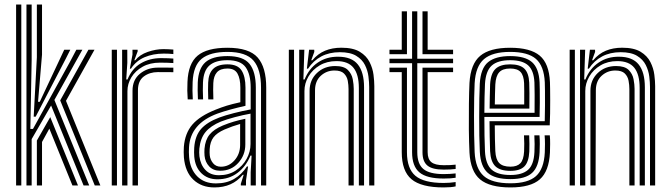

<svg xmlns="http://www.w3.org/2000/svg" viewBox="-20 -820 2966 849"><path d="M97 0V-800H120V-555L114.2 -249.8H125.8L289.5 -546.8L317.5 -600H344.2L220.5 -378L374.5 0H349.5L206 -353.5L120 -204.8V0ZM51.2 0V-800H74.2V0ZM129 -304.2 143 -566.8V-800H165.8V-578.5L148.2 -369.8H155.8L250.5 -571.2L264 -600H290.8L270.8 -560.2L137.8 -304.2ZM399 0 246.2 -376 371 -600H397.8L271.8 -374.2L423.8 0ZM143 0V-198.5L202.2 -302.2L324.8 0H300.2L198.2 -251.2L165.8 -192.2V0Z M554.2 -516.5 565.8 -578.5V-600H588.5L588.8 -593.2L574 -553.5H578.2Q597.5 -578 633.1 -590.4Q668.8 -602.8 703 -602.8Q711.5 -602.8 724.4 -602.2Q737.2 -601.8 746.5 -600.8V-581Q739 -582 726.8 -582.5Q714.5 -583 704 -583Q657.2 -583 619.6 -567.1Q582 -551.2 559.2 -516.5ZM520 0V-600H542.8L543 -542L538.2 -468.5H543.8Q563.2 -516.5 602.4 -539.8Q641.5 -563 692.2 -563Q705.5 -563 722.8 -562.4Q740 -561.8 746.5 -561V-541.2Q738 -542 719.6 -542.5Q701.2 -543 687.5 -543Q643 -543 610.8 -525Q578.5 -507 561 -478.2Q543.5 -449.5 543.5 -417.2V0ZM474.2 0V-600H497.2V0ZM566 0V-419Q566 -467.2 599 -494.1Q632 -521 677.8 -521Q694.2 -521 713.2 -521Q732.2 -521 746.5 -520.8V-500.8Q732.8 -501 713 -501.1Q693.2 -501.2 677.8 -501.2Q641.8 -501.2 615.9 -481.9Q590 -462.5 590 -421.2V0Z M1134.2 0V-432.5Q1134.2 -513.2 1101.1 -551.9Q1068 -590.5 985.8 -590.5Q909.8 -590.5 872.2 -560.4Q834.8 -530.2 831.8 -457Q831 -438 831.1 -419Q831.2 -400 832.5 -380.5H810Q808.5 -401.8 808.2 -419.2Q808 -436.8 809 -458Q812.2 -539.2 853.9 -574Q895.5 -608.8 985.8 -608.8Q1081.5 -608.8 1119.4 -565.6Q1157.2 -522.5 1157.2 -432.5V0ZM1088.5 0.2V-58.2L1092.5 -132H1087.5Q1067.8 -83.8 1030.1 -55.4Q992.5 -27 941 -27.2Q898.2 -27.2 870.6 -54Q843 -80.8 839 -127.2Q837.5 -146.8 838.8 -166.8Q842.5 -219.5 869.1 -249.8Q895.8 -280 949.5 -300.2Q974.2 -309.5 1014.5 -319.9Q1054.8 -330.2 1088.5 -336.2V-432.5Q1088.5 -491.8 1066.1 -522.8Q1043.8 -553.8 985.8 -553.8Q932.5 -553.8 906.1 -530.6Q879.8 -507.5 877.5 -455Q877 -440.2 876.9 -420.6Q876.8 -401 878 -380.5H855.2Q854 -400.8 854 -420.5Q854 -440.2 854.5 -455.5Q857.2 -517 888 -544.5Q918.8 -572 985.8 -572Q1055.5 -572 1083.4 -537.5Q1111.2 -503 1111.2 -432.5V0.2ZM928 8.8Q871.2 8.8 835.1 -25.4Q799 -59.5 793.2 -123.8Q791.5 -147.5 793 -170.8Q797.8 -231 830.6 -269.1Q863.5 -307.2 933.8 -335.2Q958.5 -345.2 982.9 -352.8Q1007.2 -360.2 1042.8 -368V-432.5Q1042.8 -472 1030.2 -494.5Q1017.8 -517 985.8 -517Q954 -517 939.2 -500.2Q924.5 -483.5 923.2 -452.5Q922.8 -443.2 922.6 -422.5Q922.5 -401.8 923.5 -380.5H900.8Q899.8 -402.8 899.9 -422.1Q900 -441.5 900.5 -454.5Q902 -495 922.4 -515.2Q942.8 -535.5 985.8 -535.5Q1031 -535.5 1048.2 -508.5Q1065.5 -481.5 1065.5 -432.5V-352.2Q1033.2 -345 1000.5 -336.1Q967.8 -327.2 941.8 -317.8Q821.5 -273.5 815.8 -168.8Q815.2 -159 815.2 -147.5Q815.2 -136 816.2 -125.8Q820.5 -72.5 851.6 -40.8Q882.8 -9 934.8 -9Q981.5 -9 1015.2 -28.8Q1049 -48.5 1071.8 -83.8H1077L1067.8 -21.8V0H1045L1044.8 -7L1057.5 -47H1053.2Q1007.8 8.8 928 8.8ZM948.5 -45.2Q990.5 -45.2 1021.9 -65.5Q1053.2 -85.8 1070.5 -117.4Q1087.8 -149 1087.8 -183.2V-317.5Q1055.5 -311.8 1018.5 -302Q981.5 -292.2 957 -282.5Q911.2 -263.5 888.8 -236.1Q866.2 -208.8 861.5 -163Q860 -145.8 861.8 -129Q866.5 -91.5 888.4 -68.4Q910.2 -45.2 948.5 -45.2ZM953.8 -65Q923.2 -65 905.2 -84Q887.2 -103 884.5 -131.2Q883.2 -147.2 884.2 -161.8Q887.5 -201.5 906.8 -225Q926 -248.5 964.8 -264.8Q990.2 -275.2 1013.5 -282.1Q1036.8 -289 1064.8 -294.8V-181.2Q1064.8 -134 1033.5 -99.5Q1002.2 -65 953.8 -65ZM956.8 -82.8Q992 -82.8 1016.9 -110.9Q1041.8 -139 1041.8 -179.2V-271.8Q1006.8 -262 972.5 -247.2Q939.2 -232.5 924.1 -212.8Q909 -193 907.2 -160.8Q906.5 -152.2 906.8 -145.6Q907 -139 907.5 -133Q909.5 -113.8 922.2 -98.2Q935 -82.8 956.8 -82.8Z M1612.5 0V-435.2Q1612.5 -455.5 1609.2 -481.8Q1606 -508 1593.8 -532.6Q1581.5 -557.2 1555.1 -573.2Q1528.8 -589.2 1482.5 -589.2Q1436 -589.2 1400.6 -570.4Q1365.2 -551.5 1342.2 -516.5H1337L1346.8 -600H1369.5L1369.8 -590.5L1356.2 -553.5H1361.2Q1385.5 -582.5 1417.4 -595.8Q1449.2 -609 1489.5 -609Q1541.5 -609 1571 -591Q1600.5 -573 1614.2 -545.6Q1628 -518.2 1631.6 -489.5Q1635.2 -460.8 1635.2 -439.5V0ZM1257.2 0V-600H1280.2V0ZM1303 0V-600H1325.8L1321.5 -468.5H1326.8Q1346.2 -516.8 1385.1 -543.2Q1424 -569.8 1475.8 -569.2Q1535 -569 1562.4 -534.9Q1589.8 -500.8 1589.8 -434V0H1566.8V-431.2Q1566.8 -490.5 1543.2 -520.1Q1519.8 -549.8 1468 -549.8Q1425.5 -549.8 1393.6 -530.9Q1361.8 -512 1344 -481.8Q1326.2 -451.5 1326.2 -417.2V0ZM1349 0V-419Q1349 -466.2 1381.4 -497.1Q1413.8 -528 1462.2 -528Q1500.8 -528 1518 -510.8Q1535.2 -493.5 1539.8 -469.9Q1544.2 -446.2 1544.2 -427.2V0H1521.2V-426Q1521.2 -443.8 1517.8 -462.8Q1514.2 -481.8 1501 -495Q1487.8 -508.2 1459 -508.2Q1424 -508.2 1398.6 -485Q1373.2 -461.8 1373 -421.2L1371.8 0Z M1941.8 -30.5Q1867.2 -30.5 1834.8 -57.6Q1802.2 -84.8 1802.2 -147V-540.5H1702.2V-560.2H1802.2V-770H1825.2V-560.2H1983.5V-540.5H1825.2V-147Q1825.2 -95 1852.2 -72.6Q1879.2 -50.2 1941.8 -50.2Q1969.2 -50.2 1994.8 -53.2V-34Q1975.5 -30.5 1941.8 -30.5ZM1702.2 -580.2V-600H1756.5V-770H1779.5V-580.2ZM1848.2 -580.2V-770H1871V-600H1983.5V-580.2ZM1941.8 8.8Q1842.5 8.8 1799.5 -27.5Q1756.5 -63.8 1756.5 -147V-501H1702.2V-520.8H1779.5V-147Q1779.5 -74 1817.1 -42.5Q1854.8 -11 1941.8 -11Q1969.2 -11 1994.8 -15V4.2Q1974.8 8.8 1941.8 8.8ZM1941.8 -70Q1891.8 -70 1870 -87.9Q1848.2 -105.8 1848.2 -147V-520.8H1983.5V-501H1871V-147Q1871 -116.2 1887.5 -102.9Q1904 -89.5 1941.8 -89.5Q1957 -89.5 1970.2 -90Q1983.5 -90.5 1994.8 -92V-72.8Q1973.8 -70 1941.8 -70Z M2237.2 8.8Q2146 8.8 2103.2 -26.5Q2060.5 -61.8 2056 -145Q2053.8 -189.8 2053.2 -247.8Q2052.8 -305.8 2053.5 -361.1Q2054.2 -416.5 2056 -453.5Q2061 -537.8 2103.5 -573.2Q2146 -608.8 2235.8 -608.8Q2325 -608.8 2366.5 -574.1Q2408 -539.5 2411.8 -457.2Q2412.2 -449.8 2412.5 -427.9Q2412.8 -406 2412.9 -377.1Q2413 -348.2 2412.5 -318.6Q2412 -289 2410.8 -265.8H2167.8Q2168 -232.2 2168.5 -204.9Q2169 -177.5 2170.2 -152.2Q2172 -115 2187.6 -99Q2203.2 -83 2237.2 -83Q2266.5 -83 2281 -98.1Q2295.5 -113.2 2297.5 -150.5Q2298.2 -165.8 2298.2 -185Q2298.2 -204.2 2297 -221.5H2320Q2321 -203.2 2321 -183.4Q2321 -163.5 2320.5 -149.5Q2318.2 -104 2298.8 -84.2Q2279.2 -64.5 2237.2 -64.5Q2191.5 -64.5 2170.6 -84.6Q2149.8 -104.8 2147.2 -151Q2146 -181.2 2145.4 -215.8Q2144.8 -250.2 2144.5 -284.2H2388.8Q2389.8 -316.8 2389.9 -353Q2390 -389.2 2389.8 -417.9Q2389.5 -446.5 2389 -456.2Q2385.5 -528.2 2350 -559.4Q2314.5 -590.5 2235.8 -590.5Q2157.8 -590.5 2120.4 -558.8Q2083 -527 2078.8 -451.8Q2077.5 -427 2076.8 -389Q2076 -351 2076 -307.8Q2076 -264.5 2076.6 -222.4Q2077.2 -180.2 2078.8 -147.2Q2082.5 -74.2 2119 -41.9Q2155.5 -9.5 2237.2 -9.5Q2314.5 -9.5 2350 -41.2Q2385.5 -73 2389 -146.2Q2389.8 -161.8 2389.8 -183.1Q2389.8 -204.5 2388.2 -221.5H2411.2Q2412.8 -204.5 2412.6 -183.2Q2412.5 -162 2411.8 -145.5Q2407.8 -62.8 2367.1 -27Q2326.5 8.8 2237.2 8.8ZM2237.2 -28Q2167.8 -28 2136.4 -56.1Q2105 -84.2 2101.8 -148Q2100.2 -178.8 2099.5 -219.6Q2098.8 -260.5 2098.9 -303.5Q2099 -346.5 2099.6 -385Q2100.2 -423.5 2101.5 -449.8Q2105.5 -518.2 2138.2 -545.1Q2171 -572 2235.8 -572Q2302.2 -572 2332.6 -545.1Q2363 -518.2 2366 -455.8Q2366.5 -446.8 2366.8 -422.4Q2367 -398 2367 -366.1Q2367 -334.2 2366 -302.8H2121.8Q2121.8 -260.2 2122.4 -220Q2123 -179.8 2124.5 -150.2Q2127.5 -93.8 2153.9 -70Q2180.2 -46.2 2237.2 -46.2Q2288.5 -46.2 2314.5 -68.6Q2340.5 -91 2343.2 -147.5Q2344 -163 2344 -183Q2344 -203 2342.8 -221.5H2365.5Q2367 -203.5 2366.9 -183.5Q2366.8 -163.5 2366 -147Q2363 -83.2 2333 -55.6Q2303 -28 2237.2 -28ZM2121.8 -321.2H2343.8Q2344.5 -362.5 2344.1 -401.5Q2343.8 -440.5 2343.2 -454.8Q2340.8 -507.5 2315.8 -530.6Q2290.8 -553.8 2235.8 -553.8Q2180.8 -553.8 2154.2 -529.9Q2127.8 -506 2124.5 -448.5Q2123.2 -424.5 2122.6 -390.4Q2122 -356.2 2121.8 -321.2ZM2145 -339.8Q2145 -360.8 2145.8 -393.5Q2146.5 -426.2 2147.2 -447.2Q2150 -495.5 2171.1 -515.5Q2192.2 -535.5 2235.8 -535.5Q2278.8 -535.5 2298.5 -516.5Q2318.2 -497.5 2320.2 -454.2Q2321 -440.8 2321.1 -407.5Q2321.2 -374.2 2320.8 -339.8ZM2168 -358.2H2298Q2298.5 -388.8 2298.1 -416.4Q2297.8 -444 2297.5 -452.2Q2296 -486 2282 -501.5Q2268 -517 2235.8 -517Q2202.2 -517 2187.2 -500.1Q2172.2 -483.2 2170.2 -446.2Q2169.2 -424.8 2168.8 -403.5Q2168.2 -382.2 2168 -358.2Z M2854.2 0V-435.2Q2854.2 -455.5 2851 -481.8Q2847.8 -508 2835.5 -532.6Q2823.2 -557.2 2796.9 -573.2Q2770.5 -589.2 2724.2 -589.2Q2677.8 -589.2 2642.4 -570.4Q2607 -551.5 2584 -516.5H2578.8L2588.5 -600H2611.2L2611.5 -590.5L2598 -553.5H2603Q2627.2 -582.5 2659.1 -595.8Q2691 -609 2731.2 -609Q2783.2 -609 2812.8 -591Q2842.2 -573 2856 -545.6Q2869.8 -518.2 2873.4 -489.5Q2877 -460.8 2877 -439.5V0ZM2499 0V-600H2522V0ZM2544.8 0V-600H2567.5L2563.2 -468.5H2568.5Q2588 -516.8 2626.9 -543.2Q2665.8 -569.8 2717.5 -569.2Q2776.8 -569 2804.1 -534.9Q2831.5 -500.8 2831.5 -434V0H2808.5V-431.2Q2808.5 -490.5 2785 -520.1Q2761.5 -549.8 2709.8 -549.8Q2667.2 -549.8 2635.4 -530.9Q2603.5 -512 2585.8 -481.8Q2568 -451.5 2568 -417.2V0ZM2590.8 0V-419Q2590.8 -466.2 2623.1 -497.1Q2655.5 -528 2704 -528Q2742.5 -528 2759.8 -510.8Q2777 -493.5 2781.5 -469.9Q2786 -446.2 2786 -427.2V0H2763V-426Q2763 -443.8 2759.5 -462.8Q2756 -481.8 2742.8 -495Q2729.5 -508.2 2700.8 -508.2Q2665.8 -508.2 2640.4 -485Q2615 -461.8 2614.8 -421.2L2613.5 0Z"/></svg>

Font: Big Shoulders Inline Text
Style: Bold
Weight: 700
Designer: Patric King
Foundry: XO Type Co
Version: Version 1.000